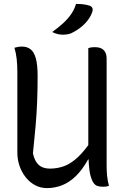

<svg xmlns="http://www.w3.org/2000/svg" viewBox="-20 -949 640 985"><path d="M539 4Q534 6 529.5 7Q525 8 519.5 8.5Q514 9 508 9Q493 9 481 5.5Q469 2 460 -10.5Q451 -23 444.5 -46.5Q438 -70 435.5 -109.5Q433 -149 433 -206Q433 -269 433 -331Q433 -393 433 -454.5Q433 -516 433 -578Q433 -640 433 -702Q438 -704 443 -705Q448 -706 454 -706.5Q460 -707 465 -707Q486 -707 499 -701Q512 -695 519.5 -682Q527 -669 527 -648Q527 -580 527 -511.5Q527 -443 527 -374.5Q527 -306 527 -237.5Q527 -169 527 -100Q527 -72 529.5 -46.5Q532 -21 539 4ZM221 16Q188 16 160 1Q132 -14 111.5 -40Q91 -66 80 -98.5Q69 -131 69 -166Q69 -235 69 -303.5Q69 -372 69 -441.5Q69 -511 69 -578Q69 -617 65.5 -647.5Q62 -678 54 -704Q64 -707 73 -708.5Q82 -710 93 -710Q119 -710 137 -696Q155 -682 164 -649Q173 -616 173 -558Q173 -489 170.5 -427Q168 -365 162.5 -301.5Q157 -238 149 -162Q158 -121 179 -102.5Q200 -84 236 -84Q275 -84 310 -97Q345 -110 381.5 -144.5Q418 -179 461 -245V-131H432Q402 -77 368 -44.5Q334 -12 297 2Q260 16 221 16ZM370 -929Q385 -929 397.5 -928Q410 -927 420 -925Q430 -923 440 -920Q452 -915 454.5 -906Q457 -897 453 -886Q447 -870 438 -856Q429 -842 416.5 -829Q404 -816 389.5 -805Q375 -794 358 -785Q345 -777 331.5 -774Q318 -771 302 -771Q293 -771 284 -772.5Q275 -774 266 -777Q257 -780 248 -785Q279 -807 303.5 -829.5Q328 -852 345 -876.5Q362 -901 370 -929Z"/></svg>

Font: Recursive Monospace Casual
Style: Regular
Weight: 400
Version: Version 1.047